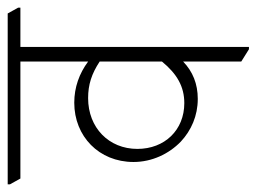

<svg xmlns="http://www.w3.org/2000/svg" viewBox="-128 -558 667 499"><g transform="rotate(-90 205.5 -308.5)"><path d="M198 -128C237 -128 269 -141 295 -166V-15L327 5H333V-589H435V-595L420 -622H-24V-616L-9 -589H295V-413C264 -436 228 -449 188 -449C101 -449 34 -385 34 -295C34 -247 55 -203 87 -172C116 -145 154 -128 198 -128ZM68 -285C68 -359 123 -413 200 -413C235 -413 263 -404 295 -383V-221C263 -182 230 -163 187 -163C117 -163 68 -214 68 -285Z"/></g></svg>

Font: Noto Serif Devanagari Condensed ExtraLight
Style: Regular
Weight: 200
Width: 3
Designer: Universal Thirst, Indian Type Foundry and the Monotype Design Team
Foundry: Monotype Imaging Inc.
Version: Version 2.004